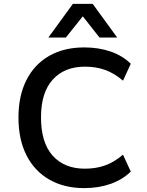

<svg xmlns="http://www.w3.org/2000/svg" viewBox="-20 -958 755 988"><path d="M413 10Q311 10 234.5 -33.5Q158 -77 116.5 -158.5Q75 -240 75 -353Q75 -466 116.5 -547Q158 -628 234 -671Q310 -714 413 -714Q487 -714 548.5 -693Q610 -672 653 -630L613 -543Q567 -582 520 -598.5Q473 -615 417 -615Q312 -615 251.5 -548.5Q191 -482 191 -354Q191 -224 251 -157Q311 -90 417 -90Q473 -90 520 -106.5Q567 -123 613 -162L653 -75Q610 -33 548.5 -11.5Q487 10 413 10ZM229 -765 355 -938H457L583 -765H492L406 -874L319 -765Z"/></svg>

Font: Nunito Sans 7pt SemiBold
Style: Regular
Weight: 600
Designer: Vernon Adams
Foundry: Vernon Adams
Version: Version 3.101;gftools[0.9.27]